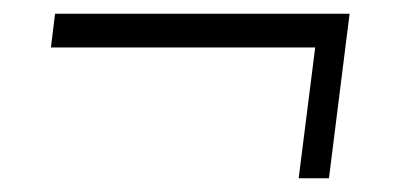

<svg xmlns="http://www.w3.org/2000/svg" viewBox="-20 -340 572 279"><path d="M458 -81H414L438 -271H54L60 -320H488Z"/></svg>

Font: Kulim Park ExtraLight
Style: Italic
Weight: 275
Italic angle: -8°
Designer: Noponies / Dale Sattler
Foundry: Noponies
Version: Version 1.000; ttfautohint (v1.8.3)